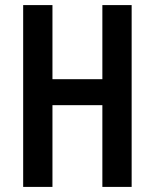

<svg xmlns="http://www.w3.org/2000/svg" viewBox="-20 -734 607 754"><path d="M497 0H382V-321H186V0H71V-714H186V-423H382V-714H497Z"/></svg>

Font: Noto Sans Tamil ExtraCondensed SemiBold
Style: Regular
Weight: 600
Width: 2
Designer: Jelle Bosma - Monotype Design Team
Foundry: Monotype Imaging Inc.
Version: Version 2.004; ttfautohint (v1.8.4.7-5d5b)